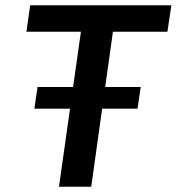

<svg xmlns="http://www.w3.org/2000/svg" viewBox="-20 -706 668 726"><path d="M203 0 286 -586H80L94 -686H628L613 -586H407L325 0ZM110 -295 122 -377H512L500 -295Z"/></svg>

Font: Chivo Mono Medium Medium
Style: Italic
Weight: 500
Italic angle: -8.05°
Monospace: yes
Version: Version 1.008